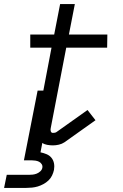

<svg xmlns="http://www.w3.org/2000/svg" viewBox="-33 -699 603 939"><path d="M-13 220 0 156H108Q117 156 126.5 155Q136 154 145.5 150.5Q155 147 163.5 139.5Q172 132 174 122Q176 112 171 104Q166 96 158 92Q150 88 140 86.5Q130 85 121 85H84L151 -256H179L219 -466H115V-530H232L261 -679H333L304 -530H492L491 -466H291L215 -72Q213 -64 215.5 -56.5Q218 -49 226 -49Q231 -49 235.5 -50Q240 -51 243 -53L395 -161L434 -111L282 -3Q270 5 255 8.5Q240 12 226 12Q212 12 198 9.5Q184 7 174 0L165 46Q180 49 194.5 55Q209 61 218.5 72.5Q228 84 231 99.5Q234 115 231 132Q228 146 221.5 159.5Q215 173 204 183.5Q193 194 179 201.5Q165 209 151.5 213Q138 217 123.5 218.5Q109 220 95 220Z"/></svg>

Font: Lode Term
Style: Italic
Weight: 400
Italic angle: -11°
Monospace: yes
Designer: Belleve Invis
Foundry: Belleve Invis
Version: Version 29.2.0